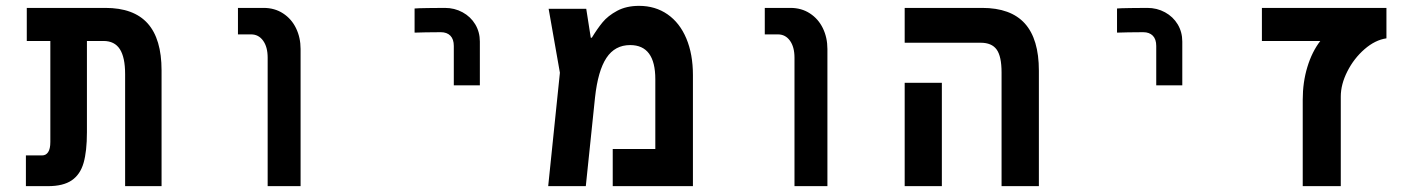

<svg xmlns="http://www.w3.org/2000/svg" viewBox="-20 -636 4840 656"><path d="M333.5 -496H277V-184Q277 -119 265.5 -79.2Q254 -39.5 225 -19.8Q196 0 144 0H68.5V-105H124Q137 -105 144.5 -116.2Q152 -127.5 152 -151V-496H71.5V-609H340Q437 -609 484.5 -556Q532 -503 532 -395.5V0H407.5V-383Q407.5 -440 389.5 -468Q371.5 -496 333.5 -496Z M838 -518.5H793V-609H880.5Q918.5 -609 947.2 -590.2Q976 -571.5 991.5 -539.5Q1007 -507.5 1007 -468.5V0H894.5V-439Q894.5 -475.5 879 -497Q863.5 -518.5 838 -518.5Z M1500 -609Q1478.5 -609 1442.2 -608.5Q1406 -608 1396.5 -607V-524.5Q1403.5 -525 1434.5 -525.5Q1465.5 -526 1486 -526Q1507 -526 1518.8 -514Q1530.5 -502 1530.5 -479V-344.5H1619.5V-494Q1619.5 -526.5 1603.8 -552.8Q1588 -579 1560.5 -594Q1533 -609 1500 -609Z M2347.5 -379.5V0H2073.5V-127H2219V-365.5Q2219 -482 2133 -482Q2081 -482 2052 -438.2Q2023 -394.5 2013 -303L1981.5 0H1853L1893 -387.5L1854.5 -606H1983L1998.5 -507H2002Q2020.5 -537.5 2038.8 -559.8Q2057 -582 2088.5 -599Q2120 -616 2163.5 -616Q2219 -616 2260.8 -587Q2302.5 -558 2325 -504.5Q2347.5 -451 2347.5 -379.5Z M2638 -518.5H2593V-609H2680.5Q2718.5 -609 2747.2 -590.2Q2776 -571.5 2791.5 -539.5Q2807 -507.5 2807 -468.5V0H2694.5V-439Q2694.5 -475.5 2679 -497Q2663.5 -518.5 2638 -518.5Z M3330.5 -490H3071V-609H3335.5Q3433.5 -609 3481.5 -555.8Q3529.5 -502.5 3529.5 -394.5V0H3402V-388.5Q3402 -443.5 3385.2 -466.8Q3368.5 -490 3330.5 -490ZM3071 -353H3198V0H3071Z M3900 -609Q3878.5 -609 3842.2 -608.5Q3806 -608 3796.5 -607V-524.5Q3803.5 -525 3834.5 -525.5Q3865.5 -526 3886 -526Q3907 -526 3918.8 -514Q3930.5 -502 3930.5 -479V-344.5H4019.5V-494Q4019.5 -526.5 4003.8 -552.8Q3988 -579 3960.5 -594Q3933 -609 3900 -609Z M4491 -496H4291.5V-609H4717V-505Q4678.5 -499.5 4642.2 -468Q4606 -436.5 4583.5 -392.2Q4561 -348 4561 -306V0H4431V-295.5Q4431 -355 4446.8 -407Q4462.5 -459 4491 -496Z"/></svg>

Font: JuliaMono
Style: Bold
Weight: 700
Monospace: yes
Designer: cormullion
Foundry: corm
Version: Version 0.055; ttfautohint (v1.8.4)